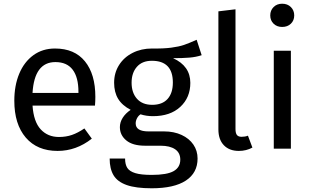

<svg xmlns="http://www.w3.org/2000/svg" viewBox="-20 -800 1680 1033"><path d="M491 -232H155Q161 -145 199 -104Q237 -63 297 -63Q335 -63 367 -74Q399 -85 434 -109L474 -54Q390 12 290 12Q180 12 118.5 -60Q57 -132 57 -258Q57 -340 83.5 -403.5Q110 -467 159.5 -503Q209 -539 276 -539Q381 -539 437 -470Q493 -401 493 -279Q493 -256 491 -232ZM402 -306Q402 -384 371 -425Q340 -466 278 -466Q165 -466 155 -300H402Z M1065 -503Q1035 -493 999 -490Q963 -487 911 -487Q1004 -445 1004 -354Q1004 -275 950 -225Q896 -175 803 -175Q767 -175 736 -185Q724 -177 717 -163.5Q710 -150 710 -136Q710 -93 779 -93H863Q916 -93 957 -74Q998 -55 1020.5 -22Q1043 11 1043 53Q1043 130 980 171.5Q917 213 796 213Q711 213 661.5 195.5Q612 178 591 143Q570 108 570 53H653Q653 85 665 103.5Q677 122 708 131.5Q739 141 796 141Q879 141 914.5 120.5Q950 100 950 59Q950 22 922 3Q894 -16 844 -16H761Q694 -16 659.5 -44.5Q625 -73 625 -116Q625 -142 640 -166Q655 -190 683 -209Q637 -233 615.5 -268.5Q594 -304 594 -355Q594 -408 620.5 -450Q647 -492 693.5 -515.5Q740 -539 797 -539Q859 -538 901 -543.5Q943 -549 970.5 -558.5Q998 -568 1038 -586ZM688 -355Q688 -301 717 -268.5Q746 -236 799 -236Q853 -236 881.5 -267.5Q910 -299 910 -356Q910 -473 797 -473Q745 -473 716.5 -440.5Q688 -408 688 -355Z M1155 -104V-739L1247 -750V-106Q1247 -84 1254.5 -74Q1262 -64 1280 -64Q1299 -64 1314 -70L1338 -6Q1305 12 1265 12Q1214 12 1184.5 -18.5Q1155 -49 1155 -104Z M1563 -717Q1563 -690 1545 -672.5Q1527 -655 1498 -655Q1470 -655 1452 -672.5Q1434 -690 1434 -717Q1434 -744 1452 -762Q1470 -780 1498 -780Q1527 -780 1545 -762Q1563 -744 1563 -717ZM1545 0H1453V-527H1545Z"/></svg>

Font: Wolseley Sans
Style: Regular
Weight: 400
Designer: Carrois Corporate & Edenspiekermann AG
Foundry: Carrois Corporate GbR & Edenspiekermann AG
Version: Version 4.202